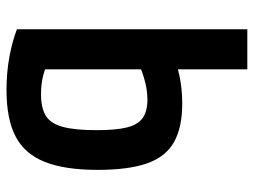

<svg xmlns="http://www.w3.org/2000/svg" viewBox="-115 -655 780 590"><g transform="rotate(90 275.0 -360.0)"><path d="M257 10Q202 10 154 1Q106 -8 70 -22V-730H193V-65L164 -123Q184 -110 211 -103Q238 -96 269 -96Q312 -96 336 -111Q360 -126 370 -163.5Q380 -201 380 -267Q380 -327 371.5 -360.5Q363 -394 342.5 -408.5Q322 -423 286 -423Q260 -423 232 -416Q204 -409 164 -392L135 -495Q172 -513 213 -521.5Q254 -530 298 -530Q372 -530 417 -504.5Q462 -479 482 -422Q502 -365 502 -270Q502 -169 477.5 -107.5Q453 -46 399.5 -18Q346 10 257 10Z"/></g></svg>

Font: M PLUS Code Latin SemiExpanded SemiBold
Style: Regular
Weight: 600
Width: 6
Designer: Coji Morishita
Foundry: UNDERFOREST DESIGN
Version: Version 1.002; ttfautohint (v1.8.3)